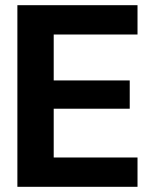

<svg xmlns="http://www.w3.org/2000/svg" viewBox="-20 -720 579 740"><path d="M47 0V-700H510V-587H187V-410H480V-301H187V-113H510V0Z"/></svg>

Font: Host Grotesk Black
Style: Regular
Weight: 900
Designer: Doğukan Karapınar based on Poppins by Indian Type Foundry, Jonny Pinhorn
Foundry: Element Type
Version: Version 1.000; ttfautohint (v1.8.4.7-5d5b);gftools[0.9.33]